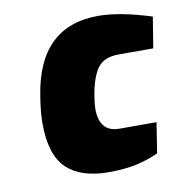

<svg xmlns="http://www.w3.org/2000/svg" viewBox="-67 -609 653 679"><g transform="rotate(-10 259.5 -269.5)"><path d="M69 -204Q69 -245 78 -300Q115 -545 329 -545Q406 -545 519 -509L501 -398H376Q324 -398 301 -366.5Q278 -335 267 -270Q262 -238 262 -223Q262 -139 334 -139H467L450 -30Q411 -12 369 -3Q327 6 270 6Q171 6 120 -42.5Q69 -91 69 -204Z"/></g></svg>

Font: Exo Black
Style: Italic
Weight: 900
Italic angle: -9°
Designer: Natanael Gama
Foundry: Natanael Gama
Version: Version 1.500; ttfautohint (v1.6)